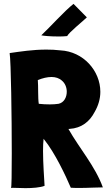

<svg xmlns="http://www.w3.org/2000/svg" viewBox="-20 -974 558 995"><path d="M328 -787C338 -807 411 -865 429 -883L430 -884L361 -954C314 -917 240 -834 194 -791C206 -788 243 -785 280 -785C297 -785 314 -785 328 -787ZM513 -3C473 -113 391 -206 335 -305V-306H340C404 -310 445 -345 470 -393C490 -427 500 -463 500 -498C500 -607 412 -707 293 -713C268 -716 244 -717 220 -717C150 -717 86 -707 30 -699C37 -655 41 -370 41 -178C41 -77 40 -1 37 0C44 -2 76 1 112 1C148 1 189 -2 211 -11C209 -48 203 -128 203 -192C203 -217 204 -239 206 -255L208 -252C265 -182 321 -62 347 -1H348C363 0 378 0 393 0C437 0 479 -3 514 -3ZM283 -436C269 -434 254 -433 238 -433C219 -433 199 -434 182 -436H181C176 -466 179 -525 176 -559C200 -569 225 -575 247 -575C268 -575 287 -569 301 -556C317 -543 326 -521 326 -499C326 -470 312 -442 283 -436ZM37 0C37 0 37 0 37 0Z"/></svg>

Font: HEYCLAY
Style: Regular
Weight: 400
Designer: Marcelo Magalhaes
Foundry: Marcelo Magalhães
Version: Version 1.300;hotconv 1.0.109;makeotfexe 2.5.65596